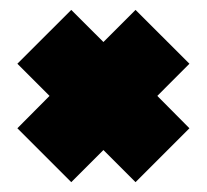

<svg xmlns="http://www.w3.org/2000/svg" viewBox="-20 -435 418 388"><path d="M15.1 -306.2 124 -415 189 -350.1 253.9 -415 362.8 -306.2 297.9 -241.2 362.8 -175.8 253.9 -66.9 189 -131.8 124 -66.9 15.1 -175.8 80.1 -241.2Z"/></svg>

Font: Lletraferida
Style: Heavy
Weight: 900
Designer: Josep Patau Bellart
Foundry: Josep Patau Bellart
Version: Version 1.000